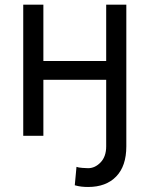

<svg xmlns="http://www.w3.org/2000/svg" viewBox="-20 -565 622 799"><path d="M505.7 0V44Q505.7 126.1 463.4 169.6Q421.2 213.1 346.6 213.1Q331.7 213.1 318.9 211.6Q306.1 210.2 291.2 206L298.3 129.3Q305.8 132.5 323 133.7Q340.2 134.9 346.6 134.9Q375.4 134.9 398.6 110.8Q421.9 86.6 421.9 44V0ZM441.8 -311.1V-233H140.6V-311.1ZM160.5 -545.5V0H76.7V-545.5ZM505.7 -545.5V0H421.9V-545.5Z"/></svg>

Font: DeltaSans
Style: Regular
Weight: 400
Designer: Rasmus Andersson
Foundry: rsms
Version: Version 3.012